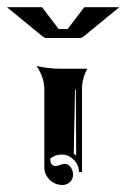

<svg xmlns="http://www.w3.org/2000/svg" viewBox="-24 -665 361 548"><path d="M80.3 -476.6Q115 -468.8 150.1 -468.8H225.3Q210 -442.1 210 -410.2V-173.8H201.2Q201.2 -194.3 186.5 -209.1Q171.9 -223.9 151.4 -223.9Q133.3 -223.9 119.4 -212.2Q119.4 -191.4 134.5 -191.2Q139.6 -191.2 147.3 -194.2Q155 -197.3 160.2 -197.3Q171.6 -197.3 178.1 -187.3Q184.6 -177.2 184.6 -166.3Q184.6 -154.1 175.7 -145.5Q166.7 -137 154.3 -137Q132.8 -137 117.7 -151.9Q102.5 -166.7 102.5 -187.7V-410.2Q102.5 -428 96.3 -445.4Q90.1 -462.9 80.3 -476.6ZM186.5 -226.6 193.4 -220.7 192.4 -409.2 190.2 -408.7ZM-4.2 -644.5H95.9L143.6 -582H168.9Q216.3 -644.3 216.6 -644.5H316.7L216.1 -562Q209.5 -556.6 205.1 -556.6H107.4Q102.8 -556.6 96.4 -562Z"/></svg>

Font: AgreloyInT3
Style: Medium
Weight: 400
Designer: gluk
Foundry: gluk
Version: Version 0.27